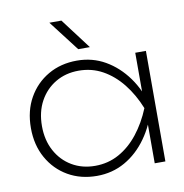

<svg xmlns="http://www.w3.org/2000/svg" viewBox="-86 -864 919 958"><g transform="rotate(-10 373.0 -385.0)"><path d="M288 -782 405 -627H346L227 -782ZM623 0V-196Q606 -159 583 -127Q536 -61 471.5 -24.5Q407 12 329 12Q247 12 183 -25Q119 -62 82 -128Q45 -194 45 -280Q45 -367 82 -432.5Q119 -498 183 -535Q247 -572 329 -572Q407 -572 471.5 -535Q536 -498 583 -433Q606 -401 623 -364V-560H677V0ZM101 -280Q101 -209 130.5 -154.5Q160 -100 211.5 -69.5Q263 -39 329 -39Q395 -39 450 -69.5Q505 -100 548 -154.5Q591 -209 620 -280Q591 -352 548 -406Q505 -460 450 -490.5Q395 -521 329 -521Q263 -521 211.5 -490.5Q160 -460 130.5 -406Q101 -352 101 -280Z"/></g></svg>

Font: Bounded
Style: Regular
Weight: 200
Designer: Vlad Churkin
Version: Version 1.0